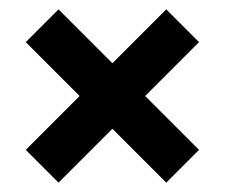

<svg xmlns="http://www.w3.org/2000/svg" viewBox="-20 -535 480 410"><path d="M290 -330 405 -445 335 -515 220 -400 105 -515 35 -445 150 -330 35 -215 105 -145 220 -260 335 -145 405 -215Z"/></svg>

Font: Scada
Style: Bold
Weight: 700
Designer: Jovanny Lemonad
Foundry: Jovanny Lemonad
Version: Version 3.005